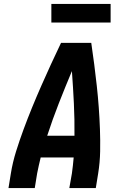

<svg xmlns="http://www.w3.org/2000/svg" viewBox="-20 -952 640 972"><path d="M23 0 35 -74Q44 -130 61.5 -186Q79 -242 99.5 -297.5Q120 -353 142.5 -408Q165 -463 189 -517.5Q213 -572 238 -626.5Q263 -681 289 -735H442Q450 -681 457 -626.5Q464 -572 470 -517.5Q476 -463 480 -408Q484 -353 486 -297.5Q488 -242 487 -186Q486 -130 477 -74L465 0H331L344 -74Q347 -94 349 -114Q351 -134 353 -155H186Q181 -135 176.5 -114.5Q172 -94 168 -74L156 0ZM357 -265Q358 -347 354 -429Q350 -511 344 -592Q310 -511 278 -429.5Q246 -348 219 -265ZM240 -838V-932H540V-838Z"/></svg>

Font: Iosevka Curly XBdExObl
Style: Regular
Weight: 800
Width: 7
Italic angle: -9°
Monospace: yes
Designer: Belleve Invis
Foundry: Belleve Invis
Version: Version 11.1.0; ttfautohint (v1.8.3)